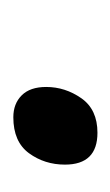

<svg xmlns="http://www.w3.org/2000/svg" viewBox="42 -196 167 291"><g transform="rotate(-90 125.5 -50.5)"><path d="M69.8 13.7Q21.5 13.7 21.5 -35.6Q21.5 -66.4 38.8 -90.1Q56.2 -113.8 93.3 -113.8Q113.8 -113.8 126.5 -101.1Q139.2 -88.4 139.2 -64Q139.2 -35.2 122.1 -10.7Q105 13.7 69.8 13.7Z"/></g></svg>

Font: Open Sans
Style: Italic
Weight: 400
Italic angle: -12°
Designer: Monotype Design Team
Foundry: Monotype Imaging Inc.
Version: Version 3.000; ttfautohint (v1.8.4)